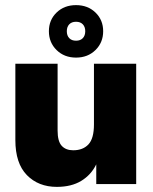

<svg xmlns="http://www.w3.org/2000/svg" viewBox="-20 -719 598 750"><path d="M202 11Q130 11 85 -35Q40 -81 40 -172V-470H205V-209Q205 -167 221 -149.5Q237 -132 266 -132Q304 -132 325.5 -155Q347 -178 347 -233V-470H512V0H356V-77Q336 -36 297.5 -12.5Q259 11 202 11ZM277 -494Q231 -494 201 -523.5Q171 -553 171 -597Q171 -641 201 -670Q231 -699 277 -699Q323 -699 353 -670Q383 -641 383 -597Q383 -553 353 -523.5Q323 -494 277 -494ZM277 -560Q294 -560 303.5 -570Q313 -580 313 -597Q313 -614 303.5 -624Q294 -634 277 -634Q260 -634 250.5 -624Q241 -614 241 -597Q241 -580 250.5 -570Q260 -560 277 -560Z"/></svg>

Font: Tilda Sans Black
Style: Regular
Weight: 900
Designer: ParaType Ltd
Foundry: ParaType Ltd
Version: Version 1.009